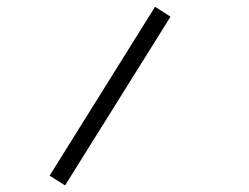

<svg xmlns="http://www.w3.org/2000/svg" viewBox="-20 -607 738 569"><path d="M485.4 -557.6 172.9 -57.6 127 -86.4 439.5 -586.9Z"/></svg>

Font: Yantramanav
Style: Regular
Weight: 400
Version: Version 1.001;PS 1.0;hotconv 1.0.72;makeotf.lib2.5.5900; ttf